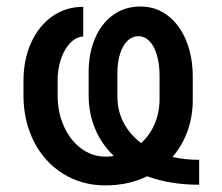

<svg xmlns="http://www.w3.org/2000/svg" viewBox="-20 -557 680 587"><path d="M429.7 -18.1Q373 9.8 302.7 9.8Q229.5 9.8 172.4 -26.1Q115.2 -62 83.5 -124.8Q51.8 -187.5 51.8 -264.6V-310.5Q51.8 -374.5 75 -426Q98.1 -477.5 139.6 -506.8Q181.2 -536.1 234.4 -536.1V-445.3Q213.4 -444.3 195.6 -426.5Q177.7 -408.7 167 -378.2Q156.2 -347.7 156.2 -310.5V-264.6Q156.2 -213.9 175.3 -171.1Q194.3 -128.4 228 -103.3Q261.7 -78.1 302.7 -78.1Q316.9 -78.1 328.1 -80.1Q290.5 -115.7 270.8 -163.3Q251 -210.9 251 -265.6V-335.9Q251 -394 270.5 -439.7Q290 -485.4 325.9 -511.2Q361.8 -537.1 409.2 -537.1Q457 -537.1 493.4 -509Q529.8 -481 549.6 -431.9Q569.3 -382.8 569.3 -322.3V-251Q569.3 -200.7 553.2 -156Q537.1 -111.3 507.3 -77.1Q544.9 -68.4 588.9 -68.4V7.8Q500.5 7.8 429.7 -18.1ZM411.6 -119.6Q438.5 -144 453.1 -179Q467.8 -213.9 467.8 -253.9V-326.2Q467.8 -361.3 459.7 -388.7Q451.7 -416 437 -431.2Q422.4 -446.3 403.3 -446.3Q384.3 -446.3 369.6 -432.1Q355 -418 346.9 -392.3Q338.9 -366.7 338.9 -334V-261.7Q338.9 -218.8 357.7 -182.4Q376.5 -146 411.6 -119.6Z"/></svg>

Font: Pretendard JP Medium
Style: Regular
Weight: 500
Designer: Base glyphs from Inter by Rasmus Andersson; Hangeul glyphs from Noto Sans CJK(Source Han Sans) by Jang Soo-young and Kan
Foundry: Kil Hyung-jin
Version: Version 1.309